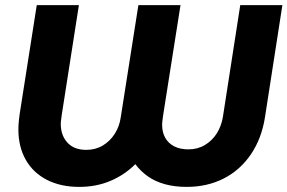

<svg xmlns="http://www.w3.org/2000/svg" viewBox="-20 -720 1126 752"><path d="M290 12Q218 12 164 -15.5Q110 -43 81 -94Q52 -145 52 -213Q52 -229 54 -248.5Q56 -268 59 -286L124 -700H289L222 -271Q221 -262 219.5 -252Q218 -242 218 -235Q218 -190 244 -161.5Q270 -133 318 -133Q354 -133 382.5 -150Q411 -167 429.5 -196Q448 -225 453 -261L522 -700H687L619 -269Q618 -260 616.5 -250Q615 -240 615 -231Q615 -202 627 -180.5Q639 -159 662 -147Q685 -135 718 -135Q754 -135 782.5 -152Q811 -169 829 -197.5Q847 -226 853 -262L921 -700H1086L1018 -262Q1005 -178 963 -116Q921 -54 856.5 -21Q792 12 711 12Q664 12 626 1.5Q588 -9 559.5 -29Q531 -49 510 -77Q468 -35 412.5 -11.5Q357 12 290 12Z"/></svg>

Font: MuseoModerno Thin
Style: Bold Italic
Weight: 700
Italic angle: -9°
Version: Version 1.003